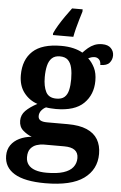

<svg xmlns="http://www.w3.org/2000/svg" viewBox="-64 -810 689 1090"><g transform="rotate(5 280.0 -265.0)"><path d="M235.6 235.9Q118.3 235.9 59.9 200.6Q1.5 165.3 1.5 99.2Q1.5 64.3 19 38.9Q36.5 13.6 67.1 -1.4Q97.6 -16.4 136.4 -20.1Q110 -30.2 86.7 -50.4Q63.4 -70.7 63.4 -105.6Q63.4 -138.5 87 -162.5Q110.7 -186.5 152.8 -208.8Q105.7 -224.5 75.3 -264Q44.8 -303.5 44.8 -363.9Q44.8 -451.6 97.3 -500.3Q149.8 -548.9 259.5 -548.9Q297.8 -548.9 328.6 -541.5Q359.5 -534.1 381.6 -521.1Q395.7 -536.2 411.1 -549.3Q426.6 -562.3 445.9 -570.5Q465.3 -578.6 490.2 -578.6Q523.1 -578.6 539.9 -561.4Q556.7 -544.1 556.7 -520.2Q556.7 -496.3 541.6 -478.2Q526.5 -460.1 489.2 -460.1Q489.2 -480.4 479 -491Q468.7 -501.6 454.5 -501.6Q442.7 -501.6 433.8 -498.6Q425 -495.6 417.3 -492Q439.5 -471.5 454.3 -441.6Q469.1 -411.6 469.1 -368.1Q469.1 -289.4 418.2 -239.3Q367.3 -189.1 259.5 -189.1Q248.6 -189.1 230.5 -190.3Q212.4 -191.5 203.6 -193.5Q189.8 -187.6 177.8 -173.5Q165.9 -159.3 165.9 -141Q165.9 -124.7 178.2 -117Q190.6 -109.3 216.8 -109.3H333.9Q400.9 -109.3 443.2 -91Q485.6 -72.7 505.9 -38.6Q526.2 -4.5 526.2 43.7Q526.2 132.6 455 184.3Q383.8 235.9 235.6 235.9ZM238.2 175.9Q296.9 175.9 333.8 164.2Q370.8 152.5 388.3 130.2Q405.9 107.9 405.9 78.1Q405.9 47.8 386 32.9Q366.1 17.9 325.3 17.9H209.4Q189.5 17.9 168.8 24.6Q148.2 31.2 134.2 48.3Q120.2 65.4 120.2 97.3Q120.2 122.2 133.6 139.9Q146.9 157.6 173.4 166.8Q200 175.9 238.2 175.9ZM257.1 -248.1Q287.2 -248.1 303.2 -262.3Q319.2 -276.4 325.4 -303Q331.6 -329.5 331.6 -365Q331.6 -401.9 325.2 -429.9Q318.8 -458 302.8 -473.4Q286.7 -488.9 256.6 -488.9Q227.5 -488.9 211 -472.9Q194.5 -457 187.8 -428.9Q181.1 -400.9 181.1 -364Q181.1 -311.6 197.4 -279.9Q213.7 -248.1 257.1 -248.1ZM206.5 -616Q215.5 -637 231.5 -663.7Q247.6 -690.4 266.5 -717.4Q285.4 -744.4 301.7 -766H361.9V-753Q355.8 -733.3 348 -707.2Q340.1 -681 333.4 -654.6Q326.7 -628.3 322.7 -606H206.5Z"/></g></svg>

Font: Noto Serif Ethiopic
Style: Regular
Weight: 400
Designer: Monotype Design Team
Foundry: Monotype Imaging Inc.
Version: Version 2.102